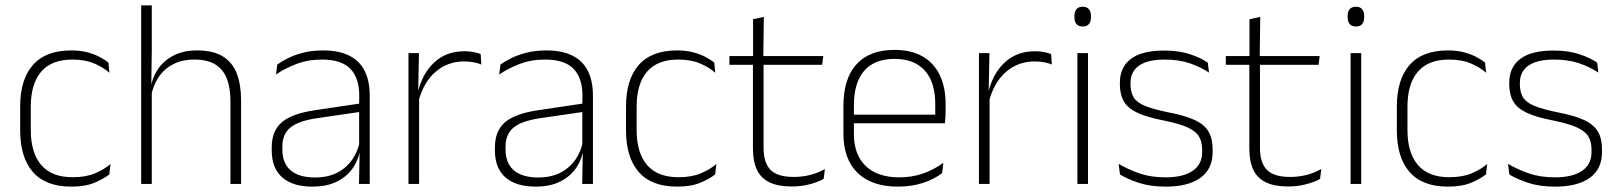

<svg xmlns="http://www.w3.org/2000/svg" viewBox="-20 -684 6018 714"><path d="M245 10Q150 10 102.5 -44.2Q55 -98.5 55 -199.5V-287.5Q55 -388.5 102.5 -442.5Q150 -496.5 245 -496.5Q278.5 -496.5 304.8 -489.5Q331 -482.5 350.5 -472.2Q370 -462 383 -451.5L387 -413.5Q363.5 -434 330 -448.2Q296.5 -462.5 248.5 -462.5Q172 -462.5 133.2 -417.5Q94.5 -372.5 94.5 -287V-200.5Q94.5 -116 133.2 -70.5Q172 -25 250 -25Q299.5 -25 333.5 -39.5Q367.5 -54 391 -74L386.5 -35.5Q366 -19 331.5 -4.5Q297 10 245 10Z M876.5 0H837V-308Q837 -356 824 -390.5Q811 -425 781.5 -443.8Q752 -462.5 702.5 -462.5Q656.5 -462.5 622.8 -444.5Q589 -426.5 568.8 -395.5Q548.5 -364.5 541.5 -324L528 -356H540Q545.5 -394 566.8 -426Q588 -458 624.8 -477.2Q661.5 -496.5 713.5 -496.5Q773 -496.5 808.8 -474.2Q844.5 -452 860.5 -410.8Q876.5 -369.5 876.5 -311.5ZM544.5 0H505V-664H544.5V-498.5L542.5 -359L544.5 -355Z M1355 0H1315L1317.5 -125L1315.5 -131.5V-290L1316 -328Q1316 -394.5 1282.5 -428.5Q1249 -462.5 1178 -462.5Q1124 -462.5 1080.8 -445.5Q1037.5 -428.5 1006.5 -407L1011 -444Q1027.5 -456 1052.2 -468.2Q1077 -480.5 1109.5 -488.5Q1142 -496.5 1182.5 -496.5Q1227.5 -496.5 1260.2 -485Q1293 -473.5 1314 -451.8Q1335 -430 1345 -399Q1355 -368 1355 -328.5ZM1141.5 10Q1069 10 1029.8 -24.2Q990.5 -58.5 990.5 -124V-136.5Q990.5 -197.5 1028.5 -229.8Q1066.5 -262 1153.5 -274.5L1325 -300L1327 -269L1159 -244.5Q1090.5 -234.5 1060.2 -210Q1030 -185.5 1030 -138.5V-128Q1030 -77 1061 -50.5Q1092 -24 1151.5 -24Q1200 -24 1234.8 -42.2Q1269.5 -60.5 1290.8 -91.8Q1312 -123 1318.5 -162L1329 -131H1320Q1315 -94 1294 -61.8Q1273 -29.5 1235 -9.8Q1197 10 1141.5 10Z M1535.5 -305 1522.5 -334 1533 -337.5Q1549.5 -409.5 1594.5 -451.5Q1639.5 -493.5 1707.5 -493.5Q1727 -493.5 1742 -490.2Q1757 -487 1767.5 -483L1770 -444Q1757.5 -449.5 1741 -452.5Q1724.5 -455.5 1705 -455.5Q1645.5 -455.5 1600.5 -417.5Q1555.5 -379.5 1535.5 -305ZM1538.5 0H1499V-486.5H1538L1535 -338L1538.5 -334.5Z M2185 0H2145L2147.5 -125L2145.5 -131.5V-290L2146 -328Q2146 -394.5 2112.5 -428.5Q2079 -462.5 2008 -462.5Q1954 -462.5 1910.8 -445.5Q1867.5 -428.5 1836.5 -407L1841 -444Q1857.5 -456 1882.2 -468.2Q1907 -480.5 1939.5 -488.5Q1972 -496.5 2012.5 -496.5Q2057.5 -496.5 2090.2 -485Q2123 -473.5 2144 -451.8Q2165 -430 2175 -399Q2185 -368 2185 -328.5ZM1971.5 10Q1899 10 1859.8 -24.2Q1820.5 -58.5 1820.5 -124V-136.5Q1820.5 -197.5 1858.5 -229.8Q1896.5 -262 1983.5 -274.5L2155 -300L2157 -269L1989 -244.5Q1920.5 -234.5 1890.2 -210Q1860 -185.5 1860 -138.5V-128Q1860 -77 1891 -50.5Q1922 -24 1981.5 -24Q2030 -24 2064.8 -42.2Q2099.5 -60.5 2120.8 -91.8Q2142 -123 2148.5 -162L2159 -131H2150Q2145 -94 2124 -61.8Q2103 -29.5 2065 -9.8Q2027 10 1971.5 10Z M2498 10Q2403 10 2355.5 -44.2Q2308 -98.5 2308 -199.5V-287.5Q2308 -388.5 2355.5 -442.5Q2403 -496.5 2498 -496.5Q2531.5 -496.5 2557.8 -489.5Q2584 -482.5 2603.5 -472.2Q2623 -462 2636 -451.5L2640 -413.5Q2616.5 -434 2583 -448.2Q2549.5 -462.5 2501.5 -462.5Q2425 -462.5 2386.2 -417.5Q2347.5 -372.5 2347.5 -287V-200.5Q2347.5 -116 2386.2 -70.5Q2425 -25 2503 -25Q2552.5 -25 2586.5 -39.5Q2620.5 -54 2644 -74L2639.5 -35.5Q2619 -19 2584.5 -4.5Q2550 10 2498 10Z M2925 9.5Q2873.5 9.5 2841.8 -5.8Q2810 -21 2795 -52.2Q2780 -83.5 2780 -130.5V-459H2819.5V-134.5Q2819.5 -79 2845.2 -52.5Q2871 -26 2932 -26Q2962.5 -26 2991.8 -33.2Q3021 -40.5 3047.5 -55.5L3043 -18.5Q3020 -6 2988.8 1.8Q2957.5 9.5 2925 9.5ZM3037.5 -443H2692.5V-475.5H3041.5ZM2818.5 -469.5H2780.5V-612.5L2820.5 -621Z M3319.5 10Q3221.5 10 3169 -41.2Q3116.5 -92.5 3116.5 -187V-290.5Q3116.5 -391.5 3165 -445Q3213.5 -498.5 3306.5 -498.5Q3368.5 -498.5 3410.8 -474.2Q3453 -450 3474.8 -404.8Q3496.5 -359.5 3496.5 -295.5V-278Q3496.5 -265.5 3496 -252.8Q3495.5 -240 3494 -225.5H3457.5Q3458 -245.5 3458 -263.2Q3458 -281 3458 -296Q3458 -350.5 3440.8 -388Q3423.5 -425.5 3389.8 -445.2Q3356 -465 3306.5 -465Q3232.5 -465 3194 -421Q3155.5 -377 3155.5 -293V-245V-239V-184.5Q3155.5 -147 3166.5 -117.5Q3177.5 -88 3198.8 -67.2Q3220 -46.5 3251.5 -35.5Q3283 -24.5 3324.5 -24.5Q3371.5 -24.5 3412 -38.5Q3452.5 -52.5 3488 -78.5L3483.5 -40Q3453 -17 3411.2 -3.5Q3369.5 10 3319.5 10ZM3484 -225.5H3136.5V-257.5H3484Z M3657 -305 3644 -334 3654.5 -337.5Q3671 -409.5 3716 -451.5Q3761 -493.5 3829 -493.5Q3848.5 -493.5 3863.5 -490.2Q3878.5 -487 3889 -483L3891.5 -444Q3879 -449.5 3862.5 -452.5Q3846 -455.5 3826.5 -455.5Q3767 -455.5 3722 -417.5Q3677 -379.5 3657 -305ZM3660 0H3620.5V-486.5H3659.5L3656.5 -338L3660 -334.5Z M4026 0H3986.5V-486.5H4026ZM4006.5 -585.5Q3991 -585.5 3983.2 -594.5Q3975.5 -603.5 3975.5 -620.5V-624.5Q3975.5 -641 3983.2 -650Q3991 -659 4006.5 -659Q4021.5 -659 4029.2 -650Q4037 -641 4037 -624.5V-620.5Q4037 -603 4029.2 -594.2Q4021.5 -585.5 4006.5 -585.5Z M4315.5 10Q4257 10 4214.5 -4.2Q4172 -18.5 4145 -35L4140 -74.5Q4176 -53.5 4218 -39Q4260 -24.5 4315 -24.5Q4379.5 -24.5 4415 -48.5Q4450.5 -72.5 4450.5 -119V-127Q4450.5 -157 4438.5 -176.8Q4426.5 -196.5 4395.5 -210.5Q4364.5 -224.5 4307 -236Q4245.5 -248 4210 -264.5Q4174.5 -281 4159.5 -306.8Q4144.5 -332.5 4144.5 -371.5V-376Q4144.5 -434 4185.5 -465Q4226.5 -496 4309 -496Q4365.5 -496 4406 -482.2Q4446.5 -468.5 4471.5 -451L4476 -414Q4444.5 -435 4404.2 -448.8Q4364 -462.5 4311 -462.5Q4267 -462.5 4239 -452Q4211 -441.5 4197.5 -422.2Q4184 -403 4184 -376V-371.5Q4184 -340.5 4196.2 -321.2Q4208.5 -302 4239.2 -289.8Q4270 -277.5 4323.5 -266.5Q4387 -254.5 4423.2 -237.5Q4459.5 -220.5 4474.5 -194.2Q4489.5 -168 4489.5 -128.5V-118.5Q4489.5 -55.5 4444.2 -22.8Q4399 10 4315.5 10Z M4771 9.5Q4719.5 9.5 4687.8 -5.8Q4656 -21 4641 -52.2Q4626 -83.5 4626 -130.5V-459H4665.5V-134.5Q4665.5 -79 4691.2 -52.5Q4717 -26 4778 -26Q4808.5 -26 4837.8 -33.2Q4867 -40.5 4893.5 -55.5L4889 -18.5Q4866 -6 4834.8 1.8Q4803.5 9.5 4771 9.5ZM4883.5 -443H4538.5V-475.5H4887.5ZM4664.5 -469.5H4626.5V-612.5L4666.5 -621Z M5042 0H5002.5V-486.5H5042ZM5022.5 -585.5Q5007 -585.5 4999.2 -594.5Q4991.5 -603.5 4991.5 -620.5V-624.5Q4991.5 -641 4999.2 -650Q5007 -659 5022.5 -659Q5037.5 -659 5045.2 -650Q5053 -641 5053 -624.5V-620.5Q5053 -603 5045.2 -594.2Q5037.5 -585.5 5022.5 -585.5Z M5364.5 10Q5269.5 10 5222 -44.2Q5174.5 -98.5 5174.5 -199.5V-287.5Q5174.5 -388.5 5222 -442.5Q5269.5 -496.5 5364.5 -496.5Q5398 -496.5 5424.2 -489.5Q5450.5 -482.5 5470 -472.2Q5489.5 -462 5502.5 -451.5L5506.5 -413.5Q5483 -434 5449.5 -448.2Q5416 -462.5 5368 -462.5Q5291.5 -462.5 5252.8 -417.5Q5214 -372.5 5214 -287V-200.5Q5214 -116 5252.8 -70.5Q5291.5 -25 5369.5 -25Q5419 -25 5453 -39.5Q5487 -54 5510.5 -74L5506 -35.5Q5485.5 -19 5451 -4.5Q5416.5 10 5364.5 10Z M5763.5 10Q5705 10 5662.5 -4.2Q5620 -18.5 5593 -35L5588 -74.5Q5624 -53.5 5666 -39Q5708 -24.5 5763 -24.5Q5827.5 -24.5 5863 -48.5Q5898.5 -72.5 5898.5 -119V-127Q5898.5 -157 5886.5 -176.8Q5874.5 -196.5 5843.5 -210.5Q5812.5 -224.5 5755 -236Q5693.5 -248 5658 -264.5Q5622.5 -281 5607.5 -306.8Q5592.5 -332.5 5592.5 -371.5V-376Q5592.5 -434 5633.5 -465Q5674.5 -496 5757 -496Q5813.5 -496 5854 -482.2Q5894.5 -468.5 5919.5 -451L5924 -414Q5892.5 -435 5852.2 -448.8Q5812 -462.5 5759 -462.5Q5715 -462.5 5687 -452Q5659 -441.5 5645.5 -422.2Q5632 -403 5632 -376V-371.5Q5632 -340.5 5644.2 -321.2Q5656.5 -302 5687.2 -289.8Q5718 -277.5 5771.5 -266.5Q5835 -254.5 5871.2 -237.5Q5907.5 -220.5 5922.5 -194.2Q5937.5 -168 5937.5 -128.5V-118.5Q5937.5 -55.5 5892.2 -22.8Q5847 10 5763.5 10Z"/></svg>

Font: Anek Kannada Medium ExtraLight
Style: Regular
Weight: 250
Version: Version 1.003